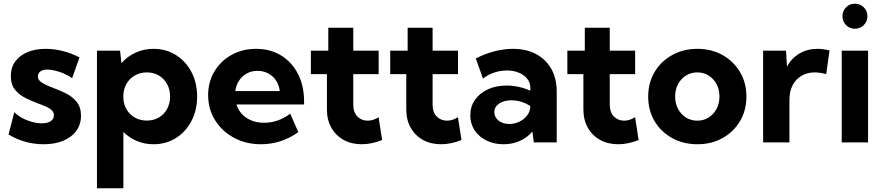

<svg xmlns="http://www.w3.org/2000/svg" viewBox="-20 -758 4701 1022"><path d="M25.4 -42 56.2 -161.1Q70.8 -145 95.5 -131.3Q120.1 -117.7 148.7 -109.6Q177.2 -101.6 202.6 -101.6Q232.9 -101.6 250 -113Q267.1 -124.5 267.1 -144Q267.1 -160.2 255.6 -171.1Q244.1 -182.1 224.9 -190.7Q205.6 -199.2 182.1 -207.5Q150.4 -219.7 116.9 -235.8Q83.5 -252 60.5 -279.8Q37.6 -307.6 37.6 -353.5Q37.6 -397.5 60.5 -429.9Q83.5 -462.4 125.5 -480.2Q167.5 -498 223.1 -498Q313.5 -498 403.3 -452.6L363.8 -341.8Q348.1 -354 324.7 -364.5Q301.3 -375 276.6 -381.3Q252 -387.7 232.4 -387.7Q208.5 -387.7 195.1 -377.9Q181.6 -368.2 181.6 -351.1Q181.6 -338.4 190.9 -328.4Q200.2 -318.4 218.5 -309.3Q236.8 -300.3 263.7 -290Q296.9 -277.8 330.8 -261Q364.7 -244.1 387.9 -216.1Q411.1 -188 411.1 -141.6Q411.1 -96.2 386.5 -62Q361.8 -27.8 317.1 -9Q272.5 9.8 212.4 9.8Q112.3 9.8 25.4 -42Z M636.7 244.1H496.1V-488.3H619.1L626.5 -421.9Q657.7 -457.5 701.4 -477.8Q745.1 -498 796.9 -498Q864.3 -498 916.5 -465.1Q968.8 -432.1 999 -374.8Q1029.3 -317.4 1029.3 -244.1Q1029.3 -171.4 999 -113.8Q968.8 -56.2 916.5 -23.2Q864.3 9.8 796.9 9.8Q749 9.8 708.3 -7.6Q667.5 -24.9 636.7 -55.7ZM761.2 -116.2Q797.9 -116.2 825.7 -132.6Q853.5 -148.9 869.4 -178Q885.3 -207 885.3 -244.1Q885.3 -281.7 869.4 -310.5Q853.5 -339.4 825.7 -356Q797.9 -372.6 761.7 -372.6Q727.5 -372.6 700.2 -357.7Q672.9 -342.8 656 -316.4Q639.2 -290 636.7 -255.9V-231.4Q639.2 -198.2 655.8 -172.1Q672.4 -146 699.7 -131.1Q727.1 -116.2 761.2 -116.2Z M1567.9 -54.7Q1477.1 9.8 1369.1 9.8Q1289.1 9.8 1225.3 -24.7Q1161.6 -59.1 1124.8 -118.2Q1087.9 -177.2 1087.9 -251.5Q1087.9 -322.3 1121.3 -377.9Q1154.8 -433.6 1212.4 -465.8Q1270 -498 1343.3 -498Q1418.9 -498 1476.6 -462.6Q1534.2 -427.2 1566.4 -364Q1598.6 -300.8 1598.6 -217.8V-202.1H1238.8Q1247.6 -173.3 1267.3 -151.6Q1287.1 -129.9 1317.1 -117.2Q1347.2 -104.5 1385.7 -104.5Q1460.4 -104.5 1524.9 -152.8ZM1232.4 -273.4H1469.2Q1465.3 -305.2 1449.5 -329.3Q1433.6 -353.5 1408 -367.2Q1382.3 -380.9 1350.6 -380.9Q1318.4 -380.9 1293.2 -366.7Q1268.1 -352.5 1252.4 -328.6Q1236.8 -304.7 1232.4 -273.4Z M2014.2 -12.7Q1958 9.8 1905.3 9.8Q1850.6 9.8 1808.8 -13.4Q1767.1 -36.6 1743.7 -78.4Q1720.2 -120.1 1720.2 -174.8V-363.3H1634.8V-488.3H1727.5V-610.4H1860.4V-488.3H1995.6V-363.3H1860.4V-200.2Q1860.4 -160.2 1882.3 -137.9Q1904.3 -115.7 1937 -115.7Q1966.8 -115.7 1995.1 -134.3Z M2436.5 -12.7Q2380.4 9.8 2327.6 9.8Q2272.9 9.8 2231.2 -13.4Q2189.5 -36.6 2166 -78.4Q2142.6 -120.1 2142.6 -174.8V-363.3H2057.1V-488.3H2149.9V-610.4H2282.7V-488.3H2418V-363.3H2282.7V-200.2Q2282.7 -160.2 2304.7 -137.9Q2326.7 -115.7 2359.4 -115.7Q2389.2 -115.7 2417.5 -134.3Z M2943.4 0H2821.3L2814 -58.1Q2787.1 -25.9 2747.6 -8.1Q2708 9.8 2660.6 9.8Q2609.4 9.8 2569.3 -10Q2529.3 -29.8 2506.3 -64.7Q2483.4 -99.6 2483.4 -144Q2483.4 -190.9 2508.3 -226.6Q2533.2 -262.2 2576.9 -282.5Q2620.6 -302.7 2676.3 -302.7Q2709 -302.7 2741.9 -295.4Q2774.9 -288.1 2803.2 -274.9V-287.6Q2803.2 -316.9 2786.9 -338.1Q2770.5 -359.4 2741.9 -371.1Q2713.4 -382.8 2678.2 -382.8Q2644.5 -382.8 2611.6 -372.1Q2578.6 -361.3 2550.8 -339.8L2512.7 -446.8Q2562 -472.2 2612.5 -485.1Q2663.1 -498 2710.4 -498Q2781.7 -498 2834 -470Q2886.2 -441.9 2914.8 -390.9Q2943.4 -339.8 2943.4 -270ZM2691.4 -98.1Q2719.2 -98.1 2744.6 -110.4Q2770 -122.6 2785.9 -143.6Q2801.8 -164.6 2802.7 -189.9V-193.4Q2781.2 -208 2755.1 -216.1Q2729 -224.1 2702.1 -224.1Q2662.1 -224.1 2636.7 -206.5Q2611.3 -189 2611.3 -161.1Q2611.3 -143.1 2621.8 -128.7Q2632.3 -114.3 2650.4 -106.2Q2668.5 -98.1 2691.4 -98.1Z M3379.4 -12.7Q3323.2 9.8 3270.5 9.8Q3215.8 9.8 3174.1 -13.4Q3132.3 -36.6 3108.9 -78.4Q3085.4 -120.1 3085.4 -174.8V-363.3H3000V-488.3H3092.8V-610.4H3225.6V-488.3H3360.8V-363.3H3225.6V-200.2Q3225.6 -160.2 3247.6 -137.9Q3269.5 -115.7 3302.2 -115.7Q3332 -115.7 3360.4 -134.3Z M3692.4 9.8Q3617.2 9.8 3557.6 -23.2Q3498 -56.2 3464.1 -113.5Q3430.2 -170.9 3430.2 -244.1Q3430.2 -316.9 3464.1 -374.3Q3498 -431.6 3557.6 -464.8Q3617.2 -498 3692.4 -498Q3767.6 -498 3826.4 -464.8Q3885.3 -431.6 3919.2 -374.3Q3953.1 -316.9 3953.1 -244.1Q3953.1 -170.9 3919.2 -113.5Q3885.3 -56.2 3826.4 -23.2Q3767.6 9.8 3692.4 9.8ZM3691.9 -115.7Q3725.6 -115.7 3752.2 -132.6Q3778.8 -149.4 3794.2 -178.5Q3809.6 -207.5 3809.6 -244.6Q3809.6 -281.2 3794.2 -310.1Q3778.8 -338.9 3752.2 -355.7Q3725.6 -372.6 3691.9 -372.6Q3657.7 -372.6 3631.1 -355.7Q3604.5 -338.9 3589.1 -310.1Q3573.7 -281.2 3573.7 -244.6Q3573.7 -207.5 3589.1 -178.5Q3604.5 -149.4 3631.1 -132.6Q3657.7 -115.7 3691.9 -115.7Z M4182.1 0H4042V-488.3H4164.1L4168.9 -403.8Q4193.4 -448.2 4235.4 -473.1Q4277.3 -498 4331.5 -498Q4347.2 -498 4363 -495.8Q4378.9 -493.7 4395.5 -489.3L4377.9 -363.3Q4345.7 -372.6 4316.9 -372.6Q4276.4 -372.6 4245.8 -354.2Q4215.3 -335.9 4198.7 -303.5Q4182.1 -271 4182.1 -227.5Z M4530.3 -605Q4502.4 -605 4483.4 -624.5Q4464.4 -644 4464.4 -671.9Q4464.4 -699.7 4483.4 -719Q4502.4 -738.3 4530.3 -738.3Q4558.6 -738.3 4577.9 -719Q4597.2 -699.7 4597.2 -671.9Q4597.2 -644 4577.9 -624.5Q4558.6 -605 4530.3 -605ZM4600.6 0H4460.4V-488.3H4600.6Z"/></svg>

Font: Kumbh Sans
Style: Bold
Weight: 700
Version: Version 1.005